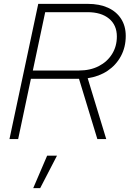

<svg xmlns="http://www.w3.org/2000/svg" viewBox="-20 -720 671 994"><path d="M29 0 178 -700H434Q495 -700 539 -680Q583 -660 607 -622.5Q631 -585 631 -534Q631 -476 606 -429.5Q581 -383 537 -353.5Q493 -324 434 -315L530 0H484L389 -312H140L74 0ZM150 -355H389Q447 -355 491 -377.5Q535 -400 560 -440Q585 -480 585 -531Q585 -590 544.5 -623.5Q504 -657 433 -657H214ZM152 254 224 86H275L188 254Z"/></svg>

Font: Red Hat Display
Style: Italic
Weight: 300
Italic angle: -12°
Designer: Pentagram, MCKL
Foundry: Pentagram, MCKL
Version: Version 1.023